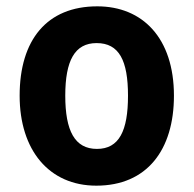

<svg xmlns="http://www.w3.org/2000/svg" viewBox="-20 -576 611 606"><path d="M529 -274C529 -456 430 -556 287 -556C128 -556 42 -450 42 -274C42 -102 135 10 284 10C444 10 529 -103 529 -274ZM186 -274C186 -385 216 -440 285 -440C356 -440 384 -385 384 -274C384 -163 356 -106 286 -106C216 -106 186 -163 186 -274Z"/></svg>

Font: Noto Sans Myanmar SemiCondensed
Style: Bold
Weight: 700
Width: 4
Designer: Monotype Design Team
Foundry: Monotype Imaging Inc.
Version: Version 2.107